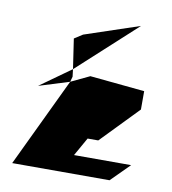

<svg xmlns="http://www.w3.org/2000/svg" viewBox="-65 -770 573 639"><g transform="rotate(10 221.0 -450.0)"><path d="M18 -188H347L409 -250H216L251 -312H287L409 -438V-500L224 -518L161 -488ZM58 -456 161 -488 166 -506 163 -531ZM148 -632 163 -531 361 -712 176 -650Z"/></g></svg>

Font: bitstorm
Style: sucn
Weight: 400
Version: Version 0.2